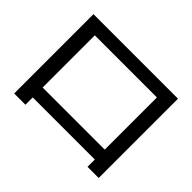

<svg xmlns="http://www.w3.org/2000/svg" viewBox="-151 -991 1301 1301"><g transform="rotate(45 500.0 -340.0)"><path d="M95 40V-720H905V40H798V-30H203V40ZM203 -125H798V-625H203Z"/></g></svg>

Font: M PLUS 1 Code Medium
Style: Regular
Weight: 500
Designer: Coji Morishita
Foundry: UNDERFOREST DESIGN
Version: Version 1.002